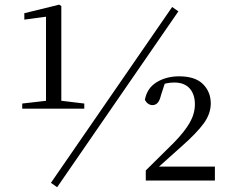

<svg xmlns="http://www.w3.org/2000/svg" viewBox="-20 -757 963 805"><path d="M73.2 -301.3V-322.9L178.1 -334.9H234.1L333.4 -322.9V-301.3ZM172.9 -301.3V-686.9L82 -674.7V-701.6L228.3 -737.5L237.1 -731.5V-301.3ZM591.2 0V-42.4L708.8 -158.6Q753.9 -204.8 775.5 -242.6Q797.1 -280.3 797.1 -319.9Q797.1 -361.6 775.1 -386.3Q753 -411 710.7 -411Q694.9 -411 679.3 -408Q663.7 -405 645.5 -396.1L674.1 -417L655.3 -358.9Q649.5 -334.6 640.5 -325.4Q631.4 -316.3 619.6 -316.3Q600 -316.3 587.4 -338Q596.1 -387.3 636.6 -412.2Q677.1 -437 730.9 -437Q798.4 -437 831 -404.4Q863.7 -371.7 863.7 -323.3Q863.7 -280.4 834.4 -239.9Q805 -199.3 741.4 -143.3L626.2 -40.1L638.9 -68.8L639.7 -58.6H881V0ZM219.6 27.9 193.5 9.6 701.8 -727.7 727.9 -709.4Z"/></svg>

Font: Noto Serif KR ExtraLight
Style: Regular
Weight: 200
Designer: Ryoko NISHIZUKA 西塚涼子 (kana & ideographs); Frank Grießhammer (Latin, Greek & Cyrillic); Wenlong ZHANG 张文龙 (bopomofo); San
Foundry: Adobe
Version: Version 2.002-H1;hotconv 1.1.0;makeotfexe 2.6.0